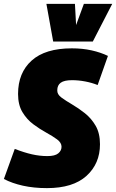

<svg xmlns="http://www.w3.org/2000/svg" viewBox="-48 -959 598 989"><path d="M508 -671 455 -521Q425 -533 390.5 -539.5Q356 -546 323 -546Q283 -546 265 -533Q247 -520 247 -494Q246 -473 268.5 -456.5Q291 -440 323.5 -421Q356 -402 389 -376Q422 -350 444.5 -311.5Q467 -273 467 -216Q467 -116 397.5 -53Q328 10 194 10Q126 10 70 -2.5Q14 -15 -28 -37L28 -192Q77 -173 117 -164Q157 -155 196 -155Q235 -155 252 -169Q269 -183 269 -203Q269 -224 246 -241Q223 -258 190 -276Q157 -294 123.5 -319Q90 -344 67.5 -381.5Q45 -419 45 -475Q45 -584 115 -647Q185 -710 322 -710Q377 -710 424 -699.5Q471 -689 508 -671ZM530 -939 430 -745H226L191 -939H338L344 -830L384 -939Z"/></svg>

Font: Georama SemiCondensed Black
Style: Italic
Weight: 900
Width: 4
Italic angle: -9°
Designer: Jean-Baptiste Levee
Foundry: Production Type
Version: Version 1.000